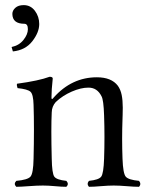

<svg xmlns="http://www.w3.org/2000/svg" viewBox="-20 -718 565 743"><path d="M71.8 -698.2Q98.6 -698.2 115.2 -676Q131.8 -653.8 131.8 -625Q131.8 -592.8 105 -558.3Q78.1 -523.9 29.8 -519L24.9 -536.1Q53.7 -542 70.8 -563.5Q87.9 -585 87.9 -605Q87.9 -626 74.2 -626Q28.3 -626 27.8 -664.1Q27.8 -677.2 39.3 -687.7Q50.8 -698.2 71.8 -698.2ZM188 -340.8Q257.8 -418.9 355 -418.9Q411.1 -418.9 436 -386.2Q446.8 -371.1 450.9 -350.3Q455.1 -329.6 455.1 -301.3Q455.1 -294.9 454.8 -286.6Q454.6 -278.3 454.6 -273.4Q454.6 -268.6 454.1 -257.8Q451.2 -180.7 454.1 -104Q456.1 -46.9 466.6 -34.4Q477.1 -22 518.1 -18.1Q527.8 -5.9 518.1 4.9Q499 4.9 470 2.4Q440.9 0 419.9 0Q399.9 0 370.8 2.4Q341.8 4.9 324.2 4.9Q314.5 -6.3 324.2 -18.1Q362.3 -22 371.6 -34.4Q380.9 -46.9 382.8 -104Q385.7 -188 382.8 -271Q380.9 -331.1 373 -345.2Q356 -379.4 321.8 -378.9Q293 -378.9 257.6 -363.5Q222.2 -348.1 195.8 -323.2Q180.7 -306.2 180.2 -283.2Q177.2 -223.1 180.2 -104Q181.2 -46.9 190.2 -34.4Q199.2 -22 236.8 -18.1Q248 -5.9 236.8 4.9Q218.8 4.9 192.4 2.4Q166 0 146 0Q124 0 91.6 2.4Q59.1 4.9 43 4.9Q31.7 -6.3 43 -18.1Q86.9 -22 97.9 -34.4Q108.9 -46.9 109.9 -104Q112.8 -225.1 109.9 -312Q108.9 -353 97.9 -363Q86.9 -373 47.9 -377Q43.9 -388.2 45.9 -394Q129.9 -405.3 171.9 -420.9Q184.1 -420.9 184.1 -414.1Q179.2 -370.1 179.2 -340.8Q179.2 -328.6 188 -340.8Z"/></svg>

Font: Linux Libertine Display
Style: Regular
Weight: 400
Designer: Philipp H. Poll
Foundry: Philipp H. Poll
Version: Version 5.0.9